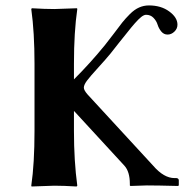

<svg xmlns="http://www.w3.org/2000/svg" viewBox="-20 -678 677 701"><path d="M523.9 -658.2C511.2 -658.2 499.2 -655.7 487.8 -650.6C476.4 -645.6 465.3 -637.6 454.3 -626.7C443.4 -615.8 434.1 -605.5 426.3 -595.7L395.5 -555.2L363.8 -514.2C328.3 -470.5 290.4 -428.5 250 -388.2V-444.8C250 -522.9 254.1 -589.7 262.2 -645L261.2 -647.9L178.2 -645C155.4 -645 128.1 -646 96.2 -647.9L94.2 -645C102.1 -588.1 106 -521.3 106 -444.8V-200.2C106 -120.8 102.1 -54 94.2 0L95.2 2.9L178.2 0C201 0 228.2 1 259.8 2.9L262.2 0C254.1 -59.6 250 -126.3 250 -200.2V-272.9L252 -271L434.1 -73.2C447.4 -58.6 454.1 -36.5 454.1 -6.8V-1L456.1 1L516.1 -1C542.2 -1 580.1 -0.3 629.9 1L632.8 -1V-20C632.8 -22.3 631.9 -24.2 630.1 -25.6C628.3 -27.1 626.3 -27.8 624 -27.8H617.2C591.1 -27.8 565.1 -43 539.1 -73.2L299.8 -333C290.7 -343.4 286.1 -351.7 286.1 -357.9C286.1 -364.7 289.9 -373.2 297.4 -383.3C304.9 -393.4 318.2 -408.9 337.4 -429.9C356.6 -450.9 372.1 -468.6 383.8 -482.9L415 -522.5L446.3 -561.5C454.4 -571.9 463.1 -582.4 472.2 -592.8C481.3 -603.2 489.2 -611 495.8 -616.2C502.5 -621.4 508.3 -624 513.2 -624C524.3 -624 533.4 -620.3 540.5 -612.8C547.7 -605.3 552.7 -597 555.4 -587.9C558.2 -578.8 562.7 -570.5 568.8 -563C575 -555.5 582.7 -551.8 591.8 -551.8C600.9 -551.8 609.2 -555.3 616.7 -562.5C624.2 -569.7 627.9 -578.1 627.9 -587.9C627.9 -605.5 617.9 -621.6 597.9 -636.2C577.9 -650.9 553.2 -658.2 523.9 -658.2Z"/></svg>

Font: Linux Biolinum G
Style: Bold
Weight: 700
Designer: Philipp H. Poll
Foundry: Philipp H. Poll
Version: Version 1.1.0